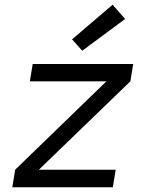

<svg xmlns="http://www.w3.org/2000/svg" viewBox="-20 -790 640 810"><path d="M32 0 44 -74 429 -447H106L118 -520H542L530 -447L144 -74H468L456 0ZM327 -576 284 -624 455 -770 508 -710Z"/></svg>

Font: Iosevka SS04 Extended
Style: Italic
Weight: 400
Width: 7
Italic angle: -9°
Monospace: yes
Designer: Belleve Invis
Foundry: Belleve Invis
Version: Version 19.0.0; ttfautohint (v1.8.4)